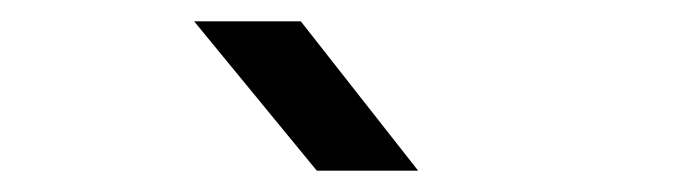

<svg xmlns="http://www.w3.org/2000/svg" viewBox="-20 -805 640 180"><path d="M372 -645 262 -785H162L277 -645Z"/></svg>

Font: Tekne LDO
Style: Regular
Weight: 400
Monospace: yes
Designer: Alessio Laiso, Mario Rullo, Paolo Rosset
Foundry: Alessio Laiso
Version: Version 1.000;hotconv 1.0.109;makeotfexe 2.5.65596